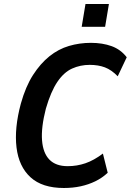

<svg xmlns="http://www.w3.org/2000/svg" viewBox="-20 -929 653 959"><path d="M299 10Q191 10 132.5 -43.5Q74 -97 62.5 -192.5Q51 -288 84 -411Q108 -497 145 -554.5Q182 -612 227 -648Q272 -684 324.5 -699.5Q377 -715 434 -715Q492 -715 537.5 -698.5Q583 -682 613 -643L568 -548Q537 -580 504 -592.5Q471 -605 428 -605Q381 -605 340 -586.5Q299 -568 266.5 -520Q234 -472 209 -386Q185 -292 190 -228Q195 -164 227 -131.5Q259 -99 318 -99Q364 -99 406.5 -113.5Q449 -128 494 -162L518 -66Q490 -40 456 -23.5Q422 -7 383 1.5Q344 10 299 10ZM388 -795 407 -909H524L505 -795Z"/></svg>

Font: Nunito Sans 7pt Condensed
Style: Bold Italic
Weight: 700
Width: 3
Italic angle: -9°
Designer: Vernon Adams
Foundry: Vernon Adams
Version: Version 3.101;gftools[0.9.27]